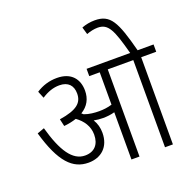

<svg xmlns="http://www.w3.org/2000/svg" viewBox="-151 -1038 1188 1188"><g transform="rotate(-20 443.5 -443.5)"><path d="M403 -217C403 -250 395 -280 378 -307C398 -303 419 -301 438 -301C464 -301 491 -304 515 -311V0H568V-574H736V0H788V-574H887V-622H782C729 -825 698 -887 595 -887C565 -887 534 -881 509 -871L523 -823C547 -832 573 -838 597 -838C666 -838 689 -787 733 -622H446V-574H515V-361C486 -352 457 -349 430 -349C401 -349 365 -352 333 -364C329 -368 325 -371 321 -374C369 -403 391 -446 391 -499C391 -573 349 -632 253 -632C203 -632 157 -618 116 -591L135 -545C173 -570 211 -584 252 -584C310 -584 339 -551 339 -499C339 -438 301 -403 184 -385L195 -337C226 -340 253 -346 277 -354C321 -323 351 -279 351 -224C351 -159 316 -121 255 -121C173 -121 117 -205 72 -367L25 -350C84 -144 157 -72 260 -72C343 -72 403 -124 403 -217Z"/></g></svg>

Font: Noto Sans Devanagari SemiCondensed Light
Style: Regular
Weight: 300
Width: 4
Designer: Jelle Bosma - Monotype Design Team
Foundry: Monotype Imaging Inc.
Version: Version 2.004